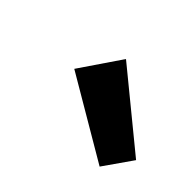

<svg xmlns="http://www.w3.org/2000/svg" viewBox="-61 -989 525 525"><g transform="rotate(45 201.5 -726.5)"><path d="M107 -737 188 -856 403 -680 345 -597Z"/></g></svg>

Font: Bitter Pro ExtraBold
Style: Italic
Weight: 800
Italic angle: -9°
Designer: Sol Matas, and Bitter project Authors
Foundry: Sol Matas
Version: Version 1.010